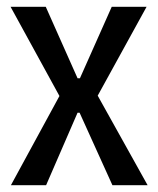

<svg xmlns="http://www.w3.org/2000/svg" viewBox="-20 -542 463 562"><path d="M12 0 154 -261 11 -522H114L207 -313H214L307 -522H409L266 -262L412 0H309L213 -212H207L115 0Z"/></svg>

Font: Bricolage Grotesque 72pt SemiCondensed
Style: Regular
Weight: 400
Width: 4
Designer: Mathieu Triay
Foundry: Atelier Triay
Version: Version 1.001;gftools[0.9.33.dev8+g029e19f]